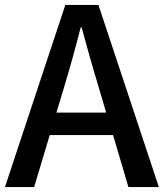

<svg xmlns="http://www.w3.org/2000/svg" viewBox="-20 -756 662 776"><path d="M208 -301 238 -400C262 -480 285 -561 306 -645H310C333 -562 355 -480 380 -400L409 -301ZM499 0H622L378 -736H244L0 0H118L181 -210H437Z"/></svg>

Font: Noto Sans Japanese Medium
Style: Regular
Weight: 500
Designer: Ryoko NISHIZUKA (kana & ideographs); Paul D. Hunt (Latin, Greek & Cyrillic); Wenlong ZHANG (bopomofo); Sandoll Communica
Foundry: Adobe Systems Incorporated
Version: Version 1.000;PS 1;hotconv 1.0.78;makeotf.lib2.5.61930